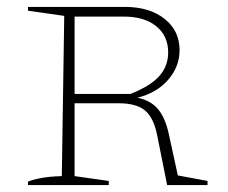

<svg xmlns="http://www.w3.org/2000/svg" viewBox="-20 -536 659 556"><path d="M495 -28 581 -12V0H464L435 -145Q425 -195 400 -216Q375 -237 323 -237H196V-26L295 -12V0H61V-10Q75 -16 99.5 -20.5Q124 -25 159 -26L166 -490L61 -505V-516H342Q413 -516 456.5 -481.5Q500 -447 500 -391Q500 -343 467 -305Q434 -267 378 -253Q417 -245 438 -219.5Q459 -194 469 -147ZM338 -488H196V-264H358Q416 -287 441.5 -316Q467 -345 467 -384Q467 -432 432.5 -460Q398 -488 338 -488Z"/></svg>

Font: Piazzolla SC Thin
Style: Regular
Weight: 100
Designer: Juan Pablo del Peral
Foundry: Huerta Tipografica
Version: Version 1.330